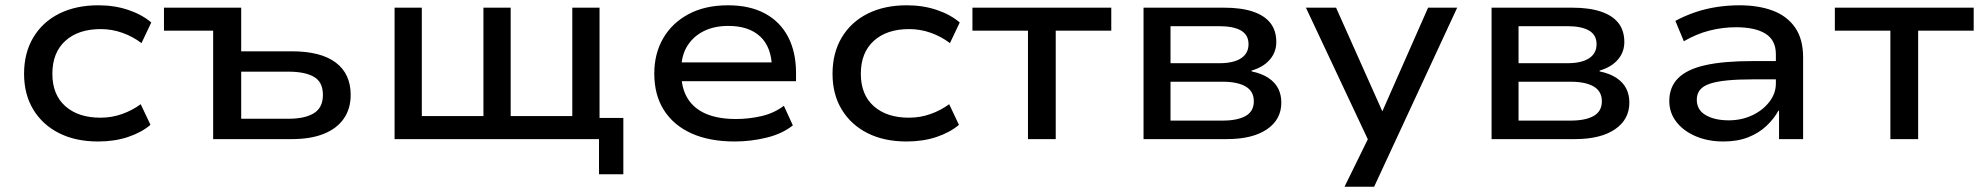

<svg xmlns="http://www.w3.org/2000/svg" viewBox="-20 -526 7501 726"><path d="M351 9Q266 9 203.5 -22.5Q141 -54 106 -111.5Q71 -169 71 -247Q71 -326 106 -384.5Q141 -443 204 -474.5Q267 -506 352 -506Q413 -506 465 -488.5Q517 -471 552 -441L515 -363Q482 -388 442.5 -402Q403 -416 361 -416Q276 -416 227 -371.5Q178 -327 178 -247Q178 -168 227 -124.5Q276 -81 360 -81Q403 -81 442 -95Q481 -109 512 -132L549 -54Q515 -25 464 -8Q413 9 351 9Z M786 0V-410H600V-497H892V-332H1083Q1193 -332 1249.5 -289.5Q1306 -247 1306 -167Q1306 -115 1280 -77.5Q1254 -40 1204.5 -20Q1155 0 1083 0ZM892 -77H1071Q1133 -77 1167 -98Q1201 -119 1201 -167Q1201 -216 1167 -235.5Q1133 -255 1071 -255H892Z M2245 133V0H1472V-497H1575V-87H1808V-497H1911V-87H2144V-497H2247V-80H2337V133Z M2758 9Q2663 9 2595 -21.5Q2527 -52 2490.5 -109.5Q2454 -167 2454 -248Q2454 -323 2487.5 -381Q2521 -439 2583.5 -472.5Q2646 -506 2733 -506Q2815 -506 2872.5 -475Q2930 -444 2960 -386.5Q2990 -329 2990 -250V-219H2534V-290H2920L2899 -268Q2898 -347 2855 -387.5Q2812 -428 2734 -428Q2681 -428 2641.5 -408.5Q2602 -389 2579 -352.5Q2556 -316 2556 -263V-251Q2556 -193 2580 -154Q2604 -115 2650 -95.5Q2696 -76 2763 -76Q2812 -76 2859.5 -87Q2907 -98 2944 -126L2978 -52Q2938 -20 2878.5 -5.5Q2819 9 2758 9Z M3408 9Q3323 9 3260.5 -22.5Q3198 -54 3163 -111.5Q3128 -169 3128 -247Q3128 -326 3163 -384.5Q3198 -443 3261 -474.5Q3324 -506 3409 -506Q3470 -506 3522 -488.5Q3574 -471 3609 -441L3572 -363Q3539 -388 3499.5 -402Q3460 -416 3418 -416Q3333 -416 3284 -371.5Q3235 -327 3235 -247Q3235 -168 3284 -124.5Q3333 -81 3417 -81Q3460 -81 3499 -95Q3538 -109 3569 -132L3606 -54Q3572 -25 3521 -8Q3470 9 3408 9Z M3867 0V-410H3657V-497H4182V-410H3972V0Z M4304 0V-497H4608Q4674 -497 4718 -482Q4762 -467 4784 -438.5Q4806 -410 4806 -367Q4806 -329 4781.5 -300.5Q4757 -272 4712 -259L4713 -256Q4751 -248 4776 -231.5Q4801 -215 4813 -191.5Q4825 -168 4825 -138Q4825 -74 4770.5 -37Q4716 0 4619 0ZM4406 -70H4603Q4659 -70 4690 -87.5Q4721 -105 4721 -143Q4721 -181 4690 -199Q4659 -217 4603 -217H4406ZM4406 -287H4591Q4644 -287 4672.5 -305.5Q4701 -324 4701 -359Q4701 -394 4672.5 -410.5Q4644 -427 4591 -427H4406Z M5064 180 5172 -40V43L4918 -497H5032L5207 -105L5380 -497H5490L5176 180Z M5620 0V-497H5924Q5990 -497 6034 -482Q6078 -467 6100 -438.5Q6122 -410 6122 -367Q6122 -329 6097.5 -300.5Q6073 -272 6028 -259L6029 -256Q6067 -248 6092 -231.5Q6117 -215 6129 -191.5Q6141 -168 6141 -138Q6141 -74 6086.5 -37Q6032 0 5935 0ZM5722 -70H5919Q5975 -70 6006 -87.5Q6037 -105 6037 -143Q6037 -181 6006 -199Q5975 -217 5919 -217H5722ZM5722 -287H5907Q5960 -287 5988.5 -305.5Q6017 -324 6017 -359Q6017 -394 5988.5 -410.5Q5960 -427 5907 -427H5722Z M6497 9Q6438 9 6391.5 -11Q6345 -31 6318.5 -65.5Q6292 -100 6292 -144Q6292 -197 6325.5 -230.5Q6359 -264 6428 -279.5Q6497 -295 6605 -295H6712V-226H6611Q6552 -226 6511.5 -222Q6471 -218 6445.5 -209.5Q6420 -201 6408 -186Q6396 -171 6396 -149Q6396 -110 6430 -90.5Q6464 -71 6517 -71Q6565 -71 6605.5 -90Q6646 -109 6670.5 -141Q6695 -173 6695 -210V-321Q6695 -374 6656 -398.5Q6617 -423 6544 -423Q6494 -423 6444.5 -410.5Q6395 -398 6347 -370L6315 -447Q6350 -466 6389.5 -479.5Q6429 -493 6471.5 -499.5Q6514 -506 6557 -506Q6630 -506 6684 -485.5Q6738 -465 6768 -421.5Q6798 -378 6798 -309V0H6707V-107L6705 -108Q6688 -77 6659.5 -50Q6631 -23 6590.5 -7Q6550 9 6497 9Z M7128 0V-410H6918V-497H7443V-410H7233V0Z"/></svg>

Font: Nunito Sans 7pt SemiExpanded Medium
Style: Regular
Weight: 500
Width: 6
Designer: Vernon Adams
Foundry: Vernon Adams
Version: Version 3.101;gftools[0.9.27]